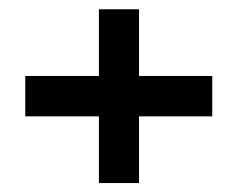

<svg xmlns="http://www.w3.org/2000/svg" viewBox="-20 -525 514 416"><path d="M281.2 -128.4H194.3V-272.9H34.7V-360.4H194.3V-504.9H281.2V-360.4H439.9V-272.9H281.2Z"/></svg>

Font: Agdasima
Style: Bold
Weight: 700
Width: 3
Designer: The DocRepair Project, Patric King
Foundry: Google
Version: Version 2.002